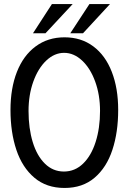

<svg xmlns="http://www.w3.org/2000/svg" viewBox="-20 -920 640 952"><path d="M32 -375Q32 -482.5 64 -563.8Q96 -645 156.8 -690Q217.5 -735 300 -735Q382.5 -735 442.5 -690.2Q502.5 -645.5 534.2 -564Q566 -482.5 566 -375Q566 -264 537.2 -176.8Q508.5 -89.5 449 -38.8Q389.5 12 300 12Q210.5 12 150.5 -38.8Q90.5 -89.5 61.2 -176.8Q32 -264 32 -375ZM476 -370Q476 -449.5 452 -515.5Q428 -581.5 387 -619.8Q346 -658 298 -658Q250 -658 209.5 -619.8Q169 -581.5 145.2 -515.5Q121.5 -449.5 121.5 -370Q121.5 -284 142.2 -215.8Q163 -147.5 202.8 -108.5Q242.5 -69.5 297 -69.5Q351.5 -69.5 392 -108.8Q432.5 -148 454.2 -216.2Q476 -284.5 476 -370ZM423.5 -900H525.5L391.5 -755H328.5ZM237.5 -900H340.5L205.5 -755H143.5Z"/></svg>

Font: JuliaMono
Style: Regular
Weight: 400
Monospace: yes
Designer: cormullion
Foundry: corm
Version: Version 0.055; ttfautohint (v1.8.4)